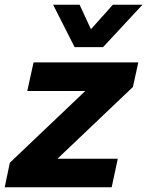

<svg xmlns="http://www.w3.org/2000/svg" viewBox="-31 -795 625 815"><path d="M443 0H-11L10.8 -104.2L331 -408.8H84.8L111.4 -530H556L533.2 -425.8L213 -121.2H469ZM406.4 -594.8H285.8L194.4 -775H306.8L373.8 -630.4L325 -637.4L448.2 -775H573.8Z"/></svg>

Font: Be Vietnam Pro Variable Thin
Style: Italic
Weight: 100
Italic angle: -12°
Designer: Lam Bao, Tony Le, Vietanh Nguyen
Foundry: Yellow Type Foundry
Version: Version 1.002